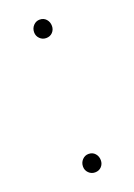

<svg xmlns="http://www.w3.org/2000/svg" viewBox="-105 -528 411 587"><g transform="rotate(-20 101.0 -234.5)"><path d="M101 -423Q89 -423 80.5 -431.5Q72 -440 72 -452Q72 -465 80.5 -474Q89 -483 101 -483Q114 -483 122 -474Q130 -465 130 -452Q130 -440 122 -431.5Q114 -423 101 -423ZM101 14Q89 14 80.5 5.5Q72 -3 72 -15Q72 -28 80.5 -37Q89 -46 101 -46Q114 -46 122 -37Q130 -28 130 -15Q130 -3 122 5.5Q114 14 101 14Z"/></g></svg>

Font: Overpass Thin
Style: Regular
Weight: 250
Designer: Delve Withrington, Dave Bailey, Thomas Jockin
Foundry: Delve Fonts LLC
Version: Version 4.000